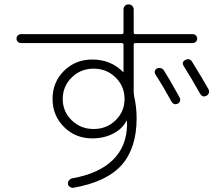

<svg xmlns="http://www.w3.org/2000/svg" viewBox="-20 -832 1040 901"><path d="M716.8 -510.7Q724.6 -514.6 734.4 -512.2Q744.1 -509.8 749 -502Q773.4 -463.9 823.2 -374Q827.1 -366.2 824.7 -357.9Q822.3 -349.6 814.5 -345.7Q794.9 -336.9 784.2 -356.4Q748 -422.9 710 -481.4Q699.2 -500 716.8 -510.7ZM880.9 -543Q930.7 -462.9 959 -412.1Q962.9 -404.3 960 -395.5Q957 -386.7 949.2 -382.8Q930.7 -373 918.9 -392.6Q881.8 -459 841.8 -522.5Q831.1 -541 850.1 -550.8Q869.1 -560.5 880.9 -543ZM522.5 -267.6Q564.5 -308.6 564.5 -367.7Q564.5 -426.8 522.5 -468.3Q480.5 -509.8 419.4 -509.8Q358.4 -509.8 316.4 -468.3Q274.4 -426.8 274.4 -367.7Q274.4 -308.6 316.4 -267.6Q358.4 -226.6 419.4 -226.6Q480.5 -226.6 522.5 -267.6ZM79.1 -629.9Q70.3 -629.9 64 -635.7Q57.6 -641.6 57.6 -650.9Q57.6 -660.2 64 -666Q70.3 -671.9 79.1 -671.9H550.8Q559.6 -671.9 559.6 -679.7V-788.1Q559.6 -797.9 566.4 -804.7Q573.2 -811.5 583 -811.5Q592.8 -811.5 600.1 -804.7Q607.4 -797.9 607.4 -788.1V-679.7Q607.4 -671.9 615.2 -671.9H883.8Q892.6 -671.9 898.9 -666Q905.3 -660.2 905.3 -650.9Q905.3 -641.6 898.9 -635.7Q892.6 -629.9 883.8 -629.9H615.2Q607.4 -629.9 607.4 -621.1V-398.4Q607.4 -393.6 609.4 -380.9Q621.1 -330.1 621.1 -277.3Q621.1 -136.7 550.8 -57.6Q480.5 21.5 326.2 48.8Q317.4 50.8 308.6 45.4Q299.8 40 298.8 31.2Q297.9 22.5 303.7 14.6Q309.6 6.8 319.3 4.9Q444.3 -17.6 509.3 -81.1Q574.2 -144.5 576.2 -245.1Q576.2 -248 575.7 -254.9Q575.2 -261.7 575.2 -264.6Q575.2 -266.6 574.2 -266.6Q573.2 -266.6 573.2 -264.6Q553.7 -226.6 510.3 -204.6Q466.8 -182.6 413.1 -182.6Q334 -182.6 280.3 -236.3Q226.6 -290 226.6 -368.2Q226.6 -446.3 280.3 -499.5Q334 -552.7 413.1 -552.7Q499 -552.7 556.6 -495.1Q556.6 -494.1 558.6 -494.1Q559.6 -494.1 559.6 -496.1V-621.1Q559.6 -629.9 550.8 -629.9Z"/></svg>

Font: Rounded-X Mgen+ 1mn light
Style: Regular
Weight: 200
Designer: [Source Han Sans]
Ryoko NISHIZUKA  (kana & ideographs); Paul D. Hunt (Latin, Greek & Cyrillic); Wenlong ZHANG  (bopomofo
Version: Version 1.059.20150602